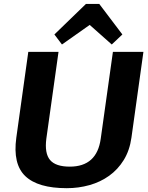

<svg xmlns="http://www.w3.org/2000/svg" viewBox="-20 -970 773 1000"><path d="M327.7 10.1Q177.4 10.1 111.7 -52.8Q46 -115.7 65 -253.2L127.4 -700H284.8L221.4 -248Q211.5 -171.7 240.5 -136.9Q269.6 -102.1 343.4 -102.1Q484.9 -102.1 504.7 -248L568.1 -700H727L664.6 -253.2Q655.1 -185.9 624.5 -136.5Q594 -87.1 548.5 -54.5Q502.9 -21.9 446.1 -5.9Q389.3 10.1 327.7 10.1ZM263.3 -790.5 427.7 -949.6H496.9L617.3 -790.5L562.1 -738.3L408.3 -874.7H496.1L302.7 -738.3Z"/></svg>

Font: Pathway Extreme 8pt Thin 12pt
Style: Italic
Weight: 100
Italic angle: -8°
Version: Version 1.001;gftools[0.9.26]